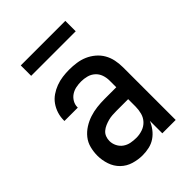

<svg xmlns="http://www.w3.org/2000/svg" viewBox="-207 -806 914 914"><g transform="rotate(-45 250.0 -348.5)"><path d="M208 8Q178 8 148 -1Q118 -10 96 -31.5Q74 -53 64 -83Q54 -113 54 -143Q54 -169 60.5 -194.5Q67 -220 83 -240Q99 -260 121 -274Q143 -288 167.5 -296Q192 -304 217.5 -307Q243 -310 269 -310H348V-355Q348 -375 341.5 -393.5Q335 -412 320.5 -425Q306 -438 287 -443Q268 -448 249 -448Q231 -448 214 -444.5Q197 -441 182.5 -431.5Q168 -422 159 -406.5Q150 -391 150 -374V-371H60V-376Q60 -399 67 -421Q74 -443 87 -461.5Q100 -480 119 -493Q138 -506 159.5 -514Q181 -522 203.5 -525Q226 -528 249 -528Q273 -528 297.5 -524.5Q322 -521 344 -511.5Q366 -502 385 -486Q404 -470 416 -449Q428 -428 433 -404Q438 -380 438 -355V0H348V-84Q340 -64 326 -45.5Q312 -27 293.5 -14.5Q275 -2 253 3Q231 8 208 8ZM246 -72Q267 -72 287.5 -79Q308 -86 322.5 -101.5Q337 -117 342.5 -138Q348 -159 348 -180V-230H269Q255 -230 241 -229Q227 -228 214 -224.5Q201 -221 188 -215.5Q175 -210 164.5 -201Q154 -192 149 -179Q144 -166 144 -152Q144 -134 152.5 -117Q161 -100 176 -89.5Q191 -79 209 -75.5Q227 -72 246 -72ZM100 -635V-705H400V-635Z"/></g></svg>

Font: Iosevka Fixed Medium
Style: Regular
Weight: 500
Monospace: yes
Designer: Belleve Invis
Foundry: Belleve Invis
Version: Version 32.3.0